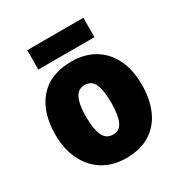

<svg xmlns="http://www.w3.org/2000/svg" viewBox="-172 -946 937 989"><g transform="rotate(-30 296.5 -451.5)"><path d="M553 -371Q553 -286 524.5 -221Q496 -156 438.5 -119.5Q381 -83 295 -83Q216 -83 158 -119.5Q100 -156 69 -221Q38 -286 38 -371Q38 -502 104.5 -579Q171 -656 298 -656Q373 -656 430.5 -623Q488 -590 520.5 -526Q553 -462 553 -371ZM221 -370Q221 -298 238.5 -260Q256 -222 297 -222Q337 -222 353.5 -260Q370 -298 370 -371Q370 -443 353.5 -480Q337 -517 296 -517Q257 -517 239 -480.5Q221 -444 221 -370ZM464 -820V-705H130V-820Z"/></g></svg>

Font: Noto Sans Telugu UI SemiCondensed Black
Style: Regular
Weight: 900
Width: 4
Designer: Jelle Bosma - Monotype Design Team
Foundry: Monotype Imaging Inc.
Version: Version 2.005; ttfautohint (v1.8.4.7-5d5b)